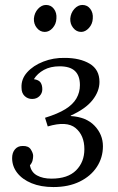

<svg xmlns="http://www.w3.org/2000/svg" viewBox="-20 -745 478 776"><path d="M196 11Q145 11 107.5 -4.5Q70 -20 49.5 -46.5Q29 -73 29 -106Q29 -128 40.5 -141.5Q52 -155 71 -155Q95 -156 104.5 -141Q114 -126 114 -115Q114 -106 111.5 -96Q109 -86 101 -77Q106 -49 129.5 -36Q153 -23 188 -23Q254 -23 287.5 -56.5Q321 -90 321 -142Q321 -198 285.5 -227.5Q250 -257 173 -234L162 -269Q214 -285 244.5 -304Q275 -323 289 -347.5Q303 -372 303 -401Q303 -439 283 -458Q263 -477 221 -477Q184 -477 157.5 -462.5Q131 -448 117 -425Q137 -422 144 -411.5Q151 -401 151 -384Q151 -368 139.5 -356.5Q128 -345 110 -345Q92 -345 79.5 -357Q67 -369 67 -390Q65 -425 89.5 -452.5Q114 -480 155 -496Q196 -512 242 -511Q303 -511 342.5 -487.5Q382 -464 382 -414Q382 -376 354 -340.5Q326 -305 266 -278V-276Q329 -272 362.5 -236.5Q396 -201 396 -154Q396 -108 371.5 -70.5Q347 -33 302 -11Q257 11 196 11ZM308 -616Q289 -616 276 -632Q263 -648 264 -670Q266 -693 280.5 -709Q295 -725 313 -725Q333 -725 345 -709Q357 -693 355 -670Q354 -648 339.5 -632Q325 -616 308 -616ZM161 -616Q142 -616 129 -632Q116 -648 117 -670Q119 -693 133.5 -709Q148 -725 166 -725Q186 -725 198 -709Q210 -693 208 -670Q207 -648 193 -632Q179 -616 161 -616Z"/></svg>

Font: Lora
Style: Italic
Weight: 400
Italic angle: -3°
Designer: Olga Karpushina, Alexei Vanyashin (Cyrillic)
Foundry: Cyreal
Version: Version 3.008